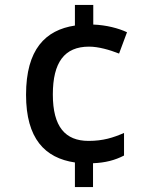

<svg xmlns="http://www.w3.org/2000/svg" viewBox="-20 -744 612 774"><path d="M356 -645V-724H282V-641C163 -623 85 -545 85 -362C85 -185 161 -107 282 -89V10H355V-86C405 -88 443 -98 480 -117V-208C436 -189 396 -176 337 -176C243 -176 193 -233 193 -363C193 -493 240 -556 339 -556C377 -556 422 -543 460 -528L492 -614C458 -630 409 -643 356 -645Z"/></svg>

Font: Noto Sans Malayalam Medium
Style: Regular
Weight: 500
Designer: Jelle Bosma - Monotype Design Team
Foundry: Monotype Imaging Inc.
Version: Version 2.104